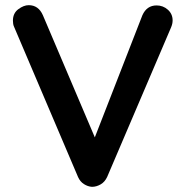

<svg xmlns="http://www.w3.org/2000/svg" viewBox="-20 -723 718 743"><path d="M586 -702Q611 -702 629.5 -685.5Q648 -669 648 -644Q648 -631 642 -617L395 -39Q386 -19 369.5 -9.5Q353 0 336 0Q320 -1 305 -10.5Q290 -20 282 -38L35 -618Q32 -624 31 -630.5Q30 -637 30 -643Q30 -672 51 -687.5Q72 -703 91 -703Q129 -703 146 -664L365 -149L330 -148L531 -664Q548 -702 586 -702Z"/></svg>

Font: Quicksand Light
Style: Bold
Weight: 700
Version: Version 3.004